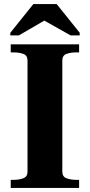

<svg xmlns="http://www.w3.org/2000/svg" viewBox="-20 -929 444 949"><path d="M116 -80V-630Q116 -655 95.5 -662.5Q75 -670 47 -670H33V-710H371V-670H357Q329 -670 308.5 -662.5Q288 -655 288 -630V-80Q288 -56 308.5 -48Q329 -40 357 -40H371V0H33V-40H47Q75 -40 95.5 -48Q116 -56 116 -80ZM260 -909H145L31 -767V-754H73L235 -848H162L329 -754H374V-767Z"/></svg>

Font: Roboto Serif 120pt Expanded SemiBold
Style: Regular
Weight: 600
Width: 7
Designer: Greg Gazdowicz
Foundry: Commercial Type
Version: Version 1.008